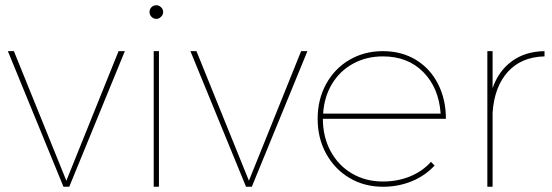

<svg xmlns="http://www.w3.org/2000/svg" viewBox="-20 -712 2106 732"><path d="M10 -517H33L233 -23L432 -517H456L244 0H222Z M566 -517H586V0H566ZM602 -666Q602 -656 594 -648Q586 -640 576 -640Q565 -640 557.5 -648Q550 -656 550 -666Q550 -677 557.5 -684.5Q565 -692 576 -692Q586 -692 594 -684.5Q602 -677 602 -666Z M706 -517H729L929 -23L1128 -517H1152L940 0H918Z M1623 -95 1637 -81Q1601 -42 1550 -21Q1499 0 1440 0Q1369 0 1312.5 -33.5Q1256 -67 1223.5 -126Q1191 -185 1191 -259Q1191 -333 1223.5 -392Q1256 -451 1312.5 -484Q1369 -517 1440 -517Q1511 -517 1565.5 -484Q1620 -451 1650 -392Q1680 -333 1680 -259H1211Q1211 -190 1240.5 -135.5Q1270 -81 1322 -50.5Q1374 -20 1440 -20Q1496 -20 1543.5 -39.5Q1591 -59 1623 -95ZM1212 -279H1660Q1653 -377 1594 -437Q1535 -497 1440 -497Q1377 -497 1326.5 -469.5Q1276 -442 1246 -392.5Q1216 -343 1212 -279Z M2056 -517V-497Q1968 -495 1916.5 -438.5Q1865 -382 1858 -283V0H1838V-517H1858V-376Q1881 -442 1932 -479Q1983 -516 2056 -517Z"/></svg>

Font: Gontserrat Thin
Style: Regular
Weight: 250
Designer: Julieta Ulanovsky
Foundry: Julieta Ulanovsky
Version: Version 6.001